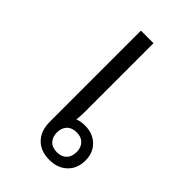

<svg xmlns="http://www.w3.org/2000/svg" viewBox="-165 -563 627 627"><g transform="rotate(45 148.5 -249.0)"><path d="M188 6Q147 6 124 -18Q101 -42 101 -83V-504H159V-184Q159 -178 158.5 -168.5Q158 -159 157 -150Q172 -156 191 -156Q227 -156 250 -134Q273 -112 273 -76Q273 -39 249.5 -16.5Q226 6 188 6ZM188 -29Q209 -29 221 -41.5Q233 -54 233 -75Q233 -96 221 -108.5Q209 -121 188 -121Q166 -121 154 -108.5Q142 -96 142 -75Q142 -54 154 -41.5Q166 -29 188 -29Z"/></g></svg>

Font: Noto Sans Thai Looped UI Light
Style: Regular
Weight: 300
Designer: Cadson Demak Team
Foundry: Cadson Demak Co., Ltd.
Version: Version 1.000